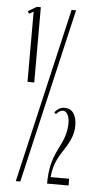

<svg xmlns="http://www.w3.org/2000/svg" viewBox="-52 -732 391 765"><g transform="rotate(5 144.0 -349.5)"><path d="M53 -679 35 -669 30 -679 64 -699H80V-398H53ZM203 -699H221L59 0H41ZM170 -286Q186 -308 210 -308Q233 -308 245.5 -290Q258 -272 258 -241Q258 -216 249 -193Q240 -170 223 -144L209 -122Q194 -97 187 -75.5Q180 -54 178 -28H252V-1H166Q166 -42 173 -73.5Q180 -105 196 -138L204 -154Q230 -204 230 -247Q230 -270 222.5 -283Q215 -296 204 -296Q191 -296 177 -280Z"/></g></svg>

Font: Moniqa Cond Heading
Style: Regular
Weight: 400
Width: 3
Designer: Rajesh Rajput
Foundry: Rajesh Rajput
Version: Version 1.000